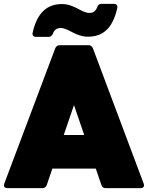

<svg xmlns="http://www.w3.org/2000/svg" viewBox="-31 -974 765 994"><path d="M427 -740H278C267 -740 259 -734 255 -724L-9 -23C-14 -9 -7 0 7 0H188C199 0 207 -5 211 -16L240 -101H465L494 -16C498 -5 505 0 516 0H697C711 0 718 -9 713 -23L450 -724C446 -734 438 -740 427 -740ZM156 -783H220C232 -783 238 -789 243 -800C250 -820 264 -829 283 -829C323 -829 360 -784 424 -784C499 -784 552 -824 576 -932C579 -946 572 -954 558 -954H494C482 -954 476 -948 472 -936C464 -916 451 -907 432 -907C392 -907 354 -953 290 -953C216 -953 162 -912 138 -805C135 -791 142 -783 156 -783ZM299 -275 352 -430 405 -275Z"/></svg>

Font: Malmofest Black-Rounded
Style: Regular
Weight: 800
Designer: Jonny Pinhorn (Poppins), Kolossal
Version: Version 1.004;Glyphs 3.1.2 (3151)